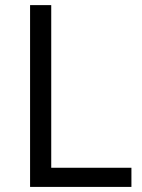

<svg xmlns="http://www.w3.org/2000/svg" viewBox="-20 -734 559 754"><path d="M98.1 0V-713.9H181.2V-75.2H496.1V0Z"/></svg>

Font: f07869316
Style: Regular
Weight: 400
Foundry: Ascender Corporation
Version: Version 1.10